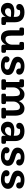

<svg xmlns="http://www.w3.org/2000/svg" viewBox="1820 -2370 560 4241"><g transform="rotate(90 2100.5 -250.0)"><path d="M493 -102Q532 -102 532 -68V-34Q532 0 493 0H395Q377 0 365 -12.5Q353 -25 353 -42V-98Q334 -51 290.5 -20.5Q247 10 199 10Q129 10 86.5 -31Q44 -72 44 -138Q44 -286 236 -286Q294 -286 353 -273V-314Q353 -415 253 -415Q221 -415 202 -404Q203 -401 203 -395Q203 -366 184 -347Q165 -328 137 -328Q106 -328 87 -347Q68 -366 68 -397Q68 -448 119.5 -479Q171 -510 254 -510Q361 -510 416.5 -455Q472 -400 472 -300V-102ZM233 -80Q280 -80 315 -118Q350 -156 353 -209Q314 -215 253 -215Q162 -215 162 -145Q162 -115 181.5 -97.5Q201 -80 233 -80Z M1108 -102Q1147 -102 1147 -68V-34Q1147 0 1108 0H1010Q992 0 979.5 -12.5Q967 -25 967 -42V-104Q947 -54 904.5 -22Q862 10 814 10Q649 10 649 -202V-398H628Q589 -398 589 -432V-466Q589 -500 628 -500H726Q744 -500 756 -488Q768 -476 768 -458V-232Q768 -152 785 -121Q802 -90 846 -90Q894 -90 930.5 -134.5Q967 -179 967 -237V-398H946Q907 -398 907 -432V-466Q907 -500 946 -500H1045Q1063 -500 1074.5 -488Q1086 -476 1086 -458V-102Z M1464 -302Q1559 -275 1598 -239.5Q1637 -204 1637 -144Q1637 -77 1580 -33.5Q1523 10 1431 10Q1336 10 1280 -23Q1224 -56 1224 -110Q1224 -141 1243 -160.5Q1262 -180 1293 -180Q1321 -180 1340.5 -160.5Q1360 -141 1360 -112Q1360 -100 1355 -88Q1378 -71 1429 -71Q1472 -71 1495 -86Q1518 -101 1518 -127Q1518 -153 1500.5 -167Q1483 -181 1429 -196Q1319 -228 1276.5 -263.5Q1234 -299 1234 -360Q1234 -427 1291 -468.5Q1348 -510 1439 -510Q1527 -510 1578.5 -479.5Q1630 -449 1630 -396Q1630 -364 1611 -345.5Q1592 -327 1561 -327Q1532 -327 1513 -346.5Q1494 -366 1494 -394Q1494 -407 1498 -415Q1480 -429 1436 -429Q1398 -429 1375.5 -413Q1353 -397 1353 -371Q1353 -349 1375.5 -335Q1398 -321 1464 -302Z M2558 -102Q2597 -102 2597 -68V-34Q2597 0 2558 0H2401Q2362 0 2362 -34V-68Q2362 -102 2401 -102H2417V-268Q2417 -349 2401 -379.5Q2385 -410 2342 -410Q2295 -410 2259 -365.5Q2223 -321 2223 -263V-102H2240Q2279 -102 2279 -68V-34Q2279 0 2240 0H2088Q2049 0 2049 -34V-68Q2049 -102 2088 -102H2105V-268Q2105 -349 2088.5 -379.5Q2072 -410 2029 -410Q1982 -410 1946.5 -366Q1911 -322 1911 -263V-102H1927Q1966 -102 1966 -68V-34Q1966 0 1927 0H1770Q1731 0 1731 -34V-68Q1731 -102 1770 -102H1792V-398H1770Q1731 -398 1731 -432V-466Q1731 -500 1770 -500H1868Q1886 -500 1898.5 -487.5Q1911 -475 1911 -458V-397Q1931 -447 1973 -478.5Q2015 -510 2061 -510Q2183 -510 2213 -389Q2242 -447 2285 -478.5Q2328 -510 2374 -510Q2536 -510 2536 -298V-102Z M3118 -102Q3157 -102 3157 -68V-34Q3157 0 3118 0H3020Q3002 0 2990 -12.5Q2978 -25 2978 -42V-98Q2959 -51 2915.5 -20.5Q2872 10 2824 10Q2754 10 2711.5 -31Q2669 -72 2669 -138Q2669 -286 2861 -286Q2919 -286 2978 -273V-314Q2978 -415 2878 -415Q2846 -415 2827 -404Q2828 -401 2828 -395Q2828 -366 2809 -347Q2790 -328 2762 -328Q2731 -328 2712 -347Q2693 -366 2693 -397Q2693 -448 2744.5 -479Q2796 -510 2879 -510Q2986 -510 3041.5 -455Q3097 -400 3097 -300V-102ZM2858 -80Q2905 -80 2940 -118Q2975 -156 2978 -209Q2939 -215 2878 -215Q2787 -215 2787 -145Q2787 -115 2806.5 -97.5Q2826 -80 2858 -80Z M3471 -302Q3566 -275 3605 -239.5Q3644 -204 3644 -144Q3644 -77 3587 -33.5Q3530 10 3438 10Q3343 10 3287 -23Q3231 -56 3231 -110Q3231 -141 3250 -160.5Q3269 -180 3300 -180Q3328 -180 3347.5 -160.5Q3367 -141 3367 -112Q3367 -100 3362 -88Q3385 -71 3436 -71Q3479 -71 3502 -86Q3525 -101 3525 -127Q3525 -153 3507.5 -167Q3490 -181 3436 -196Q3326 -228 3283.5 -263.5Q3241 -299 3241 -360Q3241 -427 3298 -468.5Q3355 -510 3446 -510Q3534 -510 3585.5 -479.5Q3637 -449 3637 -396Q3637 -364 3618 -345.5Q3599 -327 3568 -327Q3539 -327 3520 -346.5Q3501 -366 3501 -394Q3501 -407 3505 -415Q3487 -429 3443 -429Q3405 -429 3382.5 -413Q3360 -397 3360 -371Q3360 -349 3382.5 -335Q3405 -321 3471 -302Z M3979 -302Q4074 -275 4113 -239.5Q4152 -204 4152 -144Q4152 -77 4095 -33.5Q4038 10 3946 10Q3851 10 3795 -23Q3739 -56 3739 -110Q3739 -141 3758 -160.5Q3777 -180 3808 -180Q3836 -180 3855.5 -160.5Q3875 -141 3875 -112Q3875 -100 3870 -88Q3893 -71 3944 -71Q3987 -71 4010 -86Q4033 -101 4033 -127Q4033 -153 4015.5 -167Q3998 -181 3944 -196Q3834 -228 3791.5 -263.5Q3749 -299 3749 -360Q3749 -427 3806 -468.5Q3863 -510 3954 -510Q4042 -510 4093.5 -479.5Q4145 -449 4145 -396Q4145 -364 4126 -345.5Q4107 -327 4076 -327Q4047 -327 4028 -346.5Q4009 -366 4009 -394Q4009 -407 4013 -415Q3995 -429 3951 -429Q3913 -429 3890.5 -413Q3868 -397 3868 -371Q3868 -349 3890.5 -335Q3913 -321 3979 -302Z"/></g></svg>

Font: Solway Medium
Style: Regular
Weight: 500
Designer: Mariya V. Pigoulevskaya
Foundry: The Northern Block Ltd.
Version: Version 1.000;hotconv 1.0.109;makeotfexe 2.5.65596